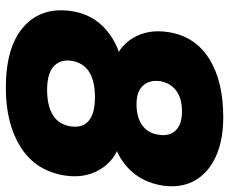

<svg xmlns="http://www.w3.org/2000/svg" viewBox="-82 -674 767 642"><g transform="rotate(90 301.0 -352.5)"><path d="M273 11Q135 11 68 -49.5Q1 -110 17 -211Q28 -281 80.5 -325.5Q133 -370 204 -378L199 -349Q138 -362 107 -413.5Q76 -465 87 -533Q101 -622 176 -669Q251 -716 371 -716Q450 -716 504.5 -690.5Q559 -665 584 -619.5Q609 -574 600 -513Q589 -444 543.5 -400Q498 -356 435 -346L440 -374Q485 -367 515.5 -340.5Q546 -314 560 -274Q574 -234 566 -184Q550 -88 471.5 -38.5Q393 11 273 11ZM280 -127Q333 -127 364.5 -146.5Q396 -166 402 -206Q408 -245 383.5 -266Q359 -287 305 -287Q251 -287 220.5 -268Q190 -249 183 -210Q177 -171 201.5 -149Q226 -127 280 -127ZM328 -426Q372 -426 398.5 -445Q425 -464 430 -500Q436 -535 416 -556.5Q396 -578 352 -578Q308 -578 282.5 -558.5Q257 -539 251 -506Q246 -470 265.5 -448Q285 -426 328 -426Z"/></g></svg>

Font: Mulish ExtraLight Black
Style: Italic
Weight: 900
Italic angle: -9°
Version: Version 3.603